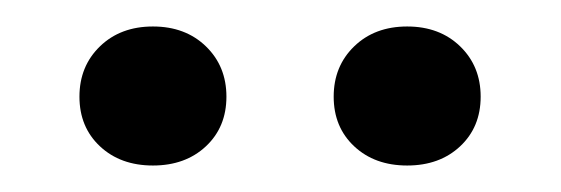

<svg xmlns="http://www.w3.org/2000/svg" viewBox="-20 -664 424 145"><path d="M55.5 -553.5Q40 -568 40 -591Q40 -614 55.5 -629Q71 -644 95.5 -644Q120 -644 135.5 -629Q151 -614 151 -591Q151 -568 135.5 -553.5Q120 -539 95.5 -539Q71 -539 55.5 -553.5ZM247.5 -553.5Q232 -568 232 -591Q232 -614 247.5 -629Q263 -644 287.5 -644Q312 -644 327.5 -629Q343 -614 343 -591Q343 -568 327.5 -553.5Q312 -539 287.5 -539Q263 -539 247.5 -553.5Z"/></svg>

Font: Buenard
Style: Regular
Weight: 400
Designer: Gustavo Ibarra
Foundry: FontFuror
Version: Version 1.001 2011